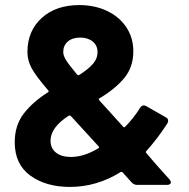

<svg xmlns="http://www.w3.org/2000/svg" viewBox="-20 -728 744 756"><path d="M653 -10Q653 -6 649 -3Q645 0 638 0H520Q508 0 499 -9L463 -49Q459 -53 454 -50Q361 8 255 8Q161 8 99.5 -36.5Q38 -81 38 -168Q38 -234 73 -280Q108 -326 168 -364Q174 -367 170 -372Q120 -430 104 -460.5Q88 -491 88 -523Q88 -606 144 -657Q200 -708 292 -708Q353 -708 401.5 -685Q450 -662 477.5 -620.5Q505 -579 505 -526Q505 -464 469.5 -421Q434 -378 372 -341Q366 -338 371 -333L465 -229Q467 -227 469.5 -227Q472 -227 473 -229Q505 -261 532 -304Q538 -313 546 -313Q550 -313 556 -310L633 -266Q642 -262 642 -252Q642 -248 639 -242Q601 -183 556 -133Q552 -129 558 -123Q595 -79 648 -21Q653 -14 653 -10ZM229 -523Q229 -510 239 -493Q249 -476 283 -435Q288 -430 292 -433Q327 -455 345.5 -476Q364 -497 364 -523Q364 -549 345 -564.5Q326 -580 296 -580Q265 -580 247 -564.5Q229 -549 229 -523ZM367 -144Q373 -147 368 -152Q334 -190 314 -211Q313 -212 283 -245L259 -271Q255 -275 250 -272Q179 -226 179 -174Q179 -144 200.5 -127Q222 -110 259 -110Q311 -110 367 -144Z"/></svg>

Font: Barlow
Style: Bold
Weight: 700
Designer: Jeremy Tribby
Foundry: Jeremy Tribby
Version: Version 1.101 August 23, 2024